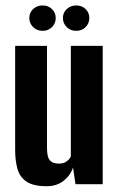

<svg xmlns="http://www.w3.org/2000/svg" viewBox="-20 -659 425 687"><path d="M147.1 7.3Q99.3 7.3 75 -9.1Q50.6 -25.5 42.4 -55Q34.2 -84.5 34.2 -123.7V-495H148.2V-130.6Q148.2 -115.6 150.5 -102.8Q152.9 -89.9 162.1 -81.8Q171.4 -73.7 190.7 -73.7Q204.2 -73.7 212.6 -78Q221 -82.3 226.1 -88.2Q231.1 -94.1 233.5 -99.3V-495H347.5V0H250.1L241.3 -59.9Q232.6 -32.1 207.9 -12.4Q183.2 7.3 147.1 7.3ZM132.5 -548.7Q112.2 -548.7 98.6 -562Q84.9 -575.4 84.9 -594.6Q84.9 -613.8 98.6 -626.6Q112.2 -639.5 132.5 -639.5Q152.7 -639.5 166 -626.6Q179.4 -613.8 179.4 -594.6Q179.4 -575.4 166 -562Q152.7 -548.7 132.5 -548.7ZM252.7 -548.7Q232.5 -548.7 218.8 -562Q205.1 -575.4 205.1 -594.6Q205.1 -613.8 218.8 -626.6Q232.5 -639.5 252.7 -639.5Q273 -639.5 286.3 -626.6Q299.6 -613.8 299.6 -594.6Q299.6 -575.4 286.3 -562Q273 -548.7 252.7 -548.7Z"/></svg>

Font: Alumni Sans SC Thin
Style: Regular
Weight: 100
Designer: Robert E. Leuschke
Foundry: Robert E. Leuschke
Version: Version 1.018